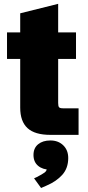

<svg xmlns="http://www.w3.org/2000/svg" viewBox="-20 -694 452 988"><path d="M239.7 0Q159.2 0 121.6 -34.7Q84 -69.3 84 -140.1V-390.6H16.1V-527.3H84V-625.5L279.3 -674.3V-527.3H371.1V-390.6H279.3V-164.1Q279.3 -147.5 283.9 -142.1Q288.6 -136.7 303.7 -136.7H384.3V0ZM191.4 273.4 155.3 223.6 168 217.8Q197.8 202.6 209.5 193.8Q221.2 185.1 221.2 171.4V162.6L238.8 179.2Q199.7 179.2 176 159.2Q152.3 139.2 152.3 103.5Q152.3 67.9 176.3 48.3Q200.2 28.8 239.3 28.8Q279.8 28.8 305.4 53.7Q331.1 78.6 331.1 119.1Q331.1 171.4 300.5 205.6Q270 239.7 219.2 261.2Z"/></svg>

Font: Schibsted Grotesk Black
Style: Regular
Weight: 900
Designer: Bakken & Baeck AS, Henrik Kongsvoll
Foundry: Schibsted ASA
Version: Version 1.100;gftools[0.9.25]